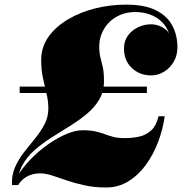

<svg xmlns="http://www.w3.org/2000/svg" viewBox="-20 -780 787 830"><path d="M32 20Q29.5 -21.5 44.5 -56Q59.5 -90.5 83.2 -121Q107 -151.5 131.2 -181Q155.5 -210.5 172.2 -242.2Q189 -274 189 -311Q189 -343 181.2 -375Q173.5 -407 165.8 -442.2Q158 -477.5 158 -520Q158 -576.5 189.5 -620.8Q221 -665 273.8 -696.2Q326.5 -727.5 391.8 -743.8Q457 -760 525 -760Q606 -760 654.8 -735.2Q703.5 -710.5 725.2 -668.8Q747 -627 747 -576Q747 -540.5 731 -513Q715 -485.5 689 -469.8Q663 -454 633 -454Q584.5 -454 550.2 -485.8Q516 -517.5 516 -570.5Q516 -603 533 -626.2Q550 -649.5 576.8 -662.2Q603.5 -675 633 -675Q657.5 -675 680.2 -663Q703 -651 711 -635Q700 -666.5 677.8 -687.2Q655.5 -708 626.2 -718Q597 -728 565 -728Q528 -728 499 -715.2Q470 -702.5 450 -681.5Q430 -660.5 419.5 -634.2Q409 -608 409 -580Q409 -550.5 414.2 -531Q419.5 -511.5 424.5 -489.2Q429.5 -467 429.5 -429.5Q429.5 -384.5 409.2 -350Q389 -315.5 355.5 -287.8Q322 -260 282 -235.2Q242 -210.5 202.2 -185.2Q162.5 -160 129.2 -130.8Q96 -101.5 76.2 -64.8Q56.5 -28 57 20ZM439 30.5Q388 30.5 345.8 21.2Q303.5 12 268.8 0Q234 -12 205.8 -21.2Q177.5 -30.5 153.5 -30.5Q120.5 -30.5 96 -16.5Q71.5 -2.5 58.5 20H38.5Q53.5 -23 88.5 -65Q123.5 -107 168.2 -141.5Q213 -176 257.5 -196.5Q302 -217 336 -217Q371 -217 393.2 -211.8Q415.5 -206.5 433 -200Q450.5 -193.5 470 -188.2Q489.5 -183 519.5 -183Q552.5 -183 582 -189.5Q611.5 -196 633.5 -216.2Q655.5 -236.5 665.5 -277.5H692Q684.5 -222 664 -167.5Q643.5 -113 611.2 -68.2Q579 -23.5 535.5 3.5Q492 30.5 439 30.5ZM65 -378V-405.5H615V-378Z"/></svg>

Font: Bodoni Moda 9pt Black
Style: Italic
Weight: 900
Italic angle: -13°
Designer: Owen Earl
Foundry: indestructible type
Version: Version 2.004